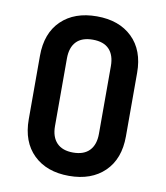

<svg xmlns="http://www.w3.org/2000/svg" viewBox="-84 -810 767 889"><g transform="rotate(10 300.0 -365.0)"><path d="M300 10Q195 10 133.3 -49.9Q71.6 -109.9 71.6 -215.9V-514.1Q71.6 -620.7 133.3 -680.4Q195 -740 300 -740Q405 -740 466.7 -680.4Q528.4 -620.7 528.4 -514.6V-215.9Q528.4 -109.9 466.7 -49.9Q405 10 300 10ZM300 -99.7Q350.8 -99.7 377 -127.3Q403.3 -155 403.3 -205.9V-524.1Q403.3 -575.6 377.3 -603Q351.4 -630.3 300 -630.3Q249 -630.3 222.9 -603Q196.7 -575.6 196.7 -524.1V-205.9Q196.7 -155 223.2 -127.3Q249.6 -99.7 300 -99.7Z"/></g></svg>

Font: Atlassian Mono
Style: Regular
Weight: 400
Monospace: yes
Designer: Philipp Nurullin, Konstantin Bulenkov
Foundry: Modifications by Atlassian Pty Ltd, manufactured by JetBrains
Version: Version 2.304